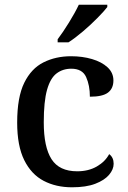

<svg xmlns="http://www.w3.org/2000/svg" viewBox="-20 -786 542 816"><path d="M286 10Q218 10 165.5 -17.5Q113 -45 83 -105.5Q53 -166 53 -265Q53 -373 83 -434Q113 -495 165 -521Q217 -547 282 -547Q330 -547 371 -535Q412 -523 437 -500Q462 -477 462 -444Q462 -410 439 -392.5Q416 -375 362 -375Q362 -423 346 -458.5Q330 -494 283 -494Q247 -494 220.5 -474Q194 -454 180 -404.5Q166 -355 166 -266Q166 -161 199 -109.5Q232 -58 308 -58Q356 -58 391.5 -78.5Q427 -99 444 -131Q463 -117 463 -90Q463 -66 443.5 -43Q424 -20 385 -5Q346 10 286 10ZM225 -619Q247 -648 273 -690Q299 -732 315 -766H436V-756Q423 -739 394.5 -710Q366 -681 332.5 -652.5Q299 -624 271 -606H225Z"/></svg>

Font: Noto Serif Bengali Medium
Style: Regular
Weight: 500
Designer: Juan Bruce, Universal Thirst, Indian Type Foundry and the Monotype Design Team.
Foundry: Monotype Imaging Inc.
Version: Version 2.003; ttfautohint (v1.8.4.7-5d5b)